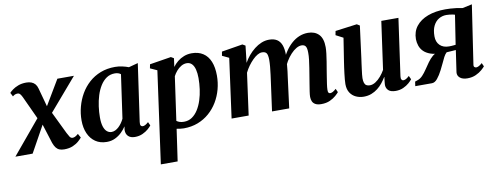

<svg xmlns="http://www.w3.org/2000/svg" viewBox="-95 -891 3851 1485"><g transform="rotate(-10 1830.5 -148.5)"><path d="M352.5 10Q330.5 10 314.8 3.5Q299 -3 288 -17.5Q277 -32 268.5 -55L204.5 -258L243.5 -249L105.5 0H-30L220.5 -300.5L208 -224L107.5 -441.5Q100.5 -457 92 -467.5Q83.5 -478 71.5 -478Q58.5 -478 49.5 -473.8Q40.5 -469.5 32.5 -462.5L17 -492.5Q24 -501 42 -514.8Q60 -528.5 87.8 -539.2Q115.5 -550 152 -550Q175 -550 192.2 -543.2Q209.5 -536.5 221 -523Q232.5 -509.5 238 -488.5L290.5 -296.5L254 -301.5L394.5 -537.5H524.5L275.5 -247.5L288.5 -324.5L391.5 -111.5Q401 -92.5 409.5 -79.8Q418 -67 432 -67Q441 -67 451.2 -71.8Q461.5 -76.5 476.5 -89.5L494 -58Q485.5 -47.5 467.5 -31.2Q449.5 -15 421 -2.5Q392.5 10 352.5 10Z M963.5 -97.5Q960.5 -77 966 -69Q971.5 -61 981.5 -61Q990.5 -61 1001.2 -66.5Q1012 -72 1026.5 -85L1039.5 -57Q1032 -46.5 1013.8 -30.5Q995.5 -14.5 968.5 -2Q941.5 10.5 907.5 10.5Q873.5 10.5 855.2 -7.5Q837 -25.5 837.5 -56.5L841.5 -84.5Q827 -61.5 804.8 -39.8Q782.5 -18 753.2 -3.8Q724 10.5 687.5 10.5Q635 10.5 598.2 -14.8Q561.5 -40 542 -84.5Q522.5 -129 522.5 -187Q522.5 -241.5 536.5 -294Q550.5 -346.5 577.2 -392.8Q604 -439 643.5 -474.5Q683 -510 734.5 -530Q786 -550 848.5 -550Q876.5 -550 905 -543.8Q933.5 -537.5 955 -529L1028 -548.5ZM885 -486.5Q877 -493 865.5 -497Q854 -501 839 -501Q801.5 -501 773.2 -481.8Q745 -462.5 724.5 -429.8Q704 -397 691.2 -356Q678.5 -315 672.5 -271Q666.5 -227 666.5 -185.5Q666.5 -142.5 675.2 -114.5Q684 -86.5 700 -72.8Q716 -59 736.5 -59Q751.5 -59 766 -66Q780.5 -73 793.5 -85.2Q806.5 -97.5 817.5 -113Q828.5 -128.5 836.5 -145.5Z M1067.5 254 1167.5 -467.5 1113.5 -492 1119.5 -523 1288 -550 1310 -537 1301 -470Q1316.5 -492 1339.2 -510.5Q1362 -529 1390.2 -540Q1418.5 -551 1451.5 -551Q1503.5 -551 1540 -527.2Q1576.5 -503.5 1595.2 -458Q1614 -412.5 1614 -347Q1614 -292.5 1600 -240.2Q1586 -188 1558.8 -142.5Q1531.5 -97 1492.2 -62.8Q1453 -28.5 1402.5 -9Q1352 10.5 1291.5 10.5Q1278 10.5 1263.5 8.5Q1249 6.5 1235.5 4L1199.5 254ZM1244 -56.5Q1254.5 -48.5 1268.8 -44Q1283 -39.5 1301.5 -39.5Q1337.5 -39.5 1365 -58.2Q1392.5 -77 1412.5 -108.8Q1432.5 -140.5 1445.5 -181Q1458.5 -221.5 1464.5 -265.8Q1470.5 -310 1470.5 -353Q1470.5 -391.5 1463 -420.8Q1455.5 -450 1439.8 -466Q1424 -482 1399.5 -482Q1377 -482 1356 -469.5Q1335 -457 1318.8 -437.8Q1302.5 -418.5 1292.5 -398.5Z M1872 -537 1857 -404Q1872.5 -432.5 1894.5 -458.8Q1916.5 -485 1942.8 -505.8Q1969 -526.5 1998.2 -538.5Q2027.5 -550.5 2059 -550.5Q2096 -550.5 2120 -535.5Q2144 -520.5 2155.8 -489.5Q2167.5 -458.5 2167.5 -410.5Q2167.5 -403.5 2166.8 -393.8Q2166 -384 2165 -373.5Q2164 -363 2162.5 -352.5L2145 -363.5Q2161.5 -407 2184.8 -441.2Q2208 -475.5 2236 -500Q2264 -524.5 2296.2 -537.5Q2328.5 -550.5 2363.5 -550.5Q2417.5 -550.5 2449 -518.2Q2480.5 -486 2480.5 -417.5Q2480.5 -397.5 2477 -367.8Q2473.5 -338 2468.2 -305.8Q2463 -273.5 2458 -245Q2454 -219 2449.2 -190.2Q2444.5 -161.5 2440.8 -135.2Q2437 -109 2436.5 -90.5Q2436 -73 2441 -67Q2446 -61 2453.5 -61Q2462.5 -61 2473.5 -66.5Q2484.5 -72 2500.5 -86.5L2513 -58.5Q2505.5 -49 2487 -32.5Q2468.5 -16 2439.8 -2.8Q2411 10.5 2371.5 10.5Q2343 10.5 2326 1.2Q2309 -8 2302 -23.8Q2295 -39.5 2295 -59.5Q2295 -75 2299 -101.8Q2303 -128.5 2308.2 -159.8Q2313.5 -191 2318 -220Q2323 -249.5 2328 -281.5Q2333 -313.5 2336.8 -344Q2340.5 -374.5 2340 -398.5Q2340 -435.5 2330.2 -449.5Q2320.5 -463.5 2298 -463.5Q2279 -463.5 2257 -450.8Q2235 -438 2213.8 -415.2Q2192.5 -392.5 2174 -361.8Q2155.5 -331 2143.5 -295L2165 -375Q2164 -354 2162 -331.2Q2160 -308.5 2157.5 -285.8Q2155 -263 2151.5 -241L2120.5 0H1985.5L2015.5 -219.5Q2019.5 -249 2023.8 -281.2Q2028 -313.5 2030.8 -343.5Q2033.5 -373.5 2033.5 -397Q2033 -436.5 2022.8 -450Q2012.5 -463.5 1987.5 -463.5Q1971 -463.5 1952 -452.5Q1933 -441.5 1913.8 -422.2Q1894.5 -403 1877 -378.8Q1859.5 -354.5 1847 -328.5L1802 0H1668L1731.5 -466L1679 -491L1684.5 -523L1849.5 -550Z M2705 11Q2672.5 11 2644.5 -1.8Q2616.5 -14.5 2599 -40.8Q2581.5 -67 2581 -108.5Q2581 -125 2583 -146.2Q2585 -167.5 2587.8 -191.5Q2590.5 -215.5 2594 -239Q2597.5 -262.5 2600.5 -283L2629 -465.5L2571.5 -495.5L2577.5 -527.5L2748 -550L2770 -536.5L2737.5 -286.5Q2734.5 -266 2731.5 -243.5Q2728.5 -221 2725.8 -199.8Q2723 -178.5 2721 -160.8Q2719 -143 2719 -131.5Q2719 -108.5 2724 -94.2Q2729 -80 2739.5 -73.8Q2750 -67.5 2766.5 -67.5Q2789 -67.5 2811.5 -82Q2834 -96.5 2853.5 -119.5Q2873 -142.5 2887 -167.5L2939.5 -543H3074L3011 -96Q3008.5 -78 3013.8 -69.5Q3019 -61 3028.5 -61Q3038 -61 3048.8 -66.5Q3059.5 -72 3075 -86.5L3088 -58.5Q3080 -47 3061.5 -30.8Q3043 -14.5 3016 -2.2Q2989 10 2956 10Q2918.5 10 2900.5 -5.8Q2882.5 -21.5 2881 -47.5Q2881 -51 2881.5 -58.2Q2882 -65.5 2883 -74.5Q2884 -83.5 2885.2 -93.2Q2886.5 -103 2887.5 -111L2886 -111.5Q2872.5 -89 2855 -67Q2837.5 -45 2815 -27.5Q2792.5 -10 2765.2 0.5Q2738 11 2705 11Z M3647.5 -86.5 3660 -59Q3653 -50 3634.2 -33.2Q3615.5 -16.5 3586.2 -3Q3557 10.5 3519.5 10.5Q3481.5 10.5 3461 -6.5Q3440.5 -23.5 3443 -49.5L3468 -221Q3458.5 -220 3445 -219.2Q3431.5 -218.5 3418 -217.5Q3404.5 -216.5 3395 -216Q3382 -204 3371.2 -183.5Q3360.5 -163 3349.5 -138.2Q3338.5 -113.5 3325 -88Q3306 -50.5 3285.2 -25.2Q3264.5 0 3241.5 0H3110.5L3115.5 -35L3135.5 -42Q3157.5 -49 3176 -68.5Q3194.5 -88 3211.5 -113.8Q3228.5 -139.5 3246.5 -164.5Q3264.5 -189.5 3285 -207.2Q3305.5 -225 3331.5 -228.5L3348.5 -216.5Q3300.5 -217 3267.8 -228.8Q3235 -240.5 3215.5 -260.2Q3196 -280 3187.5 -305Q3179 -330 3178.5 -356.5Q3178.5 -416 3211.5 -458Q3244.5 -500 3304 -522.5Q3363.5 -545 3442.5 -545Q3460.5 -545 3482.5 -543.8Q3504.5 -542.5 3528.5 -539.5Q3552.5 -536.5 3576.5 -531.5L3651.5 -547.5L3582.5 -86.5Q3580 -71.5 3587.2 -66.2Q3594.5 -61 3600.5 -61Q3609.5 -61 3621.8 -67.5Q3634 -74 3647.5 -86.5ZM3473.5 -261 3509 -491Q3503.5 -493.5 3491.8 -495.5Q3480 -497.5 3467 -499Q3454 -500.5 3442.5 -500.5Q3410 -500.5 3383 -484.5Q3356 -468.5 3339.8 -436Q3323.5 -403.5 3323.5 -353.5Q3323.5 -309.5 3349.5 -283.5Q3375.5 -257.5 3421.5 -257.5Q3429 -257.5 3439.2 -258Q3449.5 -258.5 3459 -259.5Q3468.5 -260.5 3473.5 -261Z"/></g></svg>

Font: Merriweather 60pt
Style: Bold Italic
Weight: 700
Italic angle: -7.8°
Version: Version 2.101